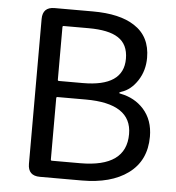

<svg xmlns="http://www.w3.org/2000/svg" viewBox="-52 -783 762 832"><g transform="rotate(5 328.5 -367.0)"><path d="M152 0Q100 0 100 -52V-682Q100 -734 152 -734H318Q436 -734 500 -692Q570 -647 570 -554Q570 -498 541.5 -454.5Q513 -411 472 -398Q463 -395 463 -392.5Q463 -390 470 -389Q531 -377 570 -334Q612 -287 612 -215Q612 -110 535 -54Q461 0 334 0ZM193 -79Q193 -74 198 -74H321Q521 -74 521 -218Q521 -351 321 -351H198Q193 -351 193 -346ZM193 -426Q193 -421 198 -421H302Q479 -421 479 -542Q479 -605 435 -633Q394 -660 306 -660H198Q193 -660 193 -655Z"/></g></svg>

Font: Resource Han Rounded KR
Style: Regular
Weight: 400
Designer: Cyano Hao (round all glyphs); Ryoko NISHIZUKA 西塚涼子 (kana, bopomofo & ideographs); Paul D. Hunt (Latin, Greek & Cyrillic)
Foundry: Cyano Hao
Version: 0.990